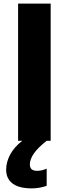

<svg xmlns="http://www.w3.org/2000/svg" viewBox="-20 -778 380 1061"><path d="M260 -758V0H238Q145 72 145 131Q145 166 185 166Q211 166 238 154V249Q196 263 156 263Q85 263 49.5 236Q14 209 14 160Q14 118 36 76.5Q58 35 103 0H80V-758Z"/></svg>

Font: Biryani Heavy
Style: Regular
Weight: 900
Designer: Dan Reynolds and Mathieu Réguer
Foundry: Dan Reynolds and Mathieu Réguer
Version: Version 1.003; ttfautohint (v1.1) -l 5 -r 5 -G 72 -x 0 -D la